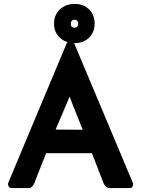

<svg xmlns="http://www.w3.org/2000/svg" viewBox="-20 -964 741 984"><path d="M451 -179H216L209 -160Q207 -152 202.5 -143.5Q198 -135 196 -127Q184 -98 174.5 -73Q165 -48 154 -20Q149 -12 142.5 -6Q136 0 131 0H41Q32 0 26.5 -6Q21 -12 21 -20Q21 -23 23 -29L323 -745Q328 -750 339 -750H345Q351 -750 356 -746Q361 -742 362 -738L662 -24V-19Q662 -11 658 -5.5Q654 0 643 0H537Q532 0 524 -7Q516 -14 512 -22ZM404 -299Q386 -346 370 -384Q354 -422 337 -469L265 -300ZM363 -944Q408 -944 436.5 -916Q465 -888 465 -843Q465 -799 436.5 -771Q408 -743 363 -743Q317 -743 287 -770.5Q257 -798 257 -843Q257 -888 287 -916Q317 -944 363 -944ZM363 -822Q370 -822 375.5 -827.5Q381 -833 381 -841Q381 -852 375.5 -857.5Q370 -863 363 -863Q343 -863 343 -841Q343 -822 363 -822Z"/></svg>

Font: Stadtwerke
Style: Bold
Weight: 700
Designer: Santiago Orozco
Foundry: Typemade
Version: Version 1.003